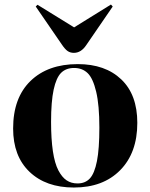

<svg xmlns="http://www.w3.org/2000/svg" viewBox="-20 -816 666 850"><path d="M307.1 -582Q291 -582 279.3 -590.1Q267.6 -598.1 252.9 -620.1L138.2 -787.1L146 -794.9L308.1 -694.8L471.2 -795.9L479 -787.1L361.8 -616.2Q338.9 -582 307.1 -582ZM307.1 14.2Q183.6 14.2 110.8 -55.2Q38.1 -124.5 38.1 -247.1Q38.1 -382.8 115 -457.5Q191.9 -532.2 324.2 -532.2Q445.8 -532.2 516.8 -464.6Q587.9 -397 587.9 -272Q587.9 -139.6 512.2 -62.7Q436.5 14.2 307.1 14.2ZM323.2 -3.9Q357.4 -3.9 377.9 -26.1Q398.4 -48.3 409.2 -102.8Q419.9 -157.2 419.9 -251Q419.9 -350.1 405.8 -409.9Q391.6 -469.7 367.9 -492.4Q344.2 -515.1 308.1 -515.1Q272.5 -515.1 250.7 -493.7Q229 -472.2 217.5 -419.2Q206.1 -366.2 206.1 -276.9Q206.1 -200.7 214.1 -146.7Q222.2 -92.8 238.3 -62Q254.4 -31.2 274.9 -17.6Q295.4 -3.9 323.2 -3.9Z"/></svg>

Font: Display Regular
Style: Bold
Weight: 700
Designer: Latin by Veronika Burian and Jose Scaglione. Greek by Irene Vlachou. Cyrillic by Vera Evstafieva.
Foundry: TypeTogether
Version: Version 3.002